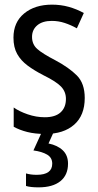

<svg xmlns="http://www.w3.org/2000/svg" viewBox="-20 -567 421 827"><path d="M345 -145Q345 -70 299.5 -30Q254 10 175 10Q131 10 97.5 1.5Q64 -7 39 -21V-104Q63 -87 99.5 -74.5Q136 -62 173 -62Q218 -62 241 -83Q264 -104 264 -141Q264 -172 243 -194Q222 -216 167 -243Q128 -263 99 -284.5Q70 -306 54 -334.5Q38 -363 38 -405Q38 -471 84 -509Q130 -547 204 -547Q242 -547 276 -537.5Q310 -528 341 -511L311 -445Q286 -459 259 -468Q232 -477 203 -477Q163 -477 140.5 -458Q118 -439 118 -408Q118 -376 140.5 -356Q163 -336 219 -307Q277 -276 311 -242Q345 -208 345 -145ZM273 138Q273 187 240 213.5Q207 240 146 240Q111 240 92 234V180Q112 186 138 186Q205 186 205 138Q205 112 183 99Q161 86 124 81L161 0H212L189 51Q228 59 250.5 80.5Q273 102 273 138Z"/></svg>

Font: Noto Sans Myanmar Condensed
Style: Regular
Weight: 400
Width: 3
Designer: Monotype Design Team
Foundry: Monotype Imaging Inc.
Version: Version 2.107; ttfautohint (v1.8.4.7-5d5b)